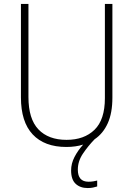

<svg xmlns="http://www.w3.org/2000/svg" viewBox="-20 -734 674 972"><path d="M374 125Q374 186 428 186Q441 186 453 184Q465 182 472 180V210Q463 213 451 215.5Q439 218 424 218Q386 218 363 196.5Q340 175 340 129Q340 94 357 61Q374 28 401 -2Q363 10 316 10Q205 10 145.5 -53.5Q86 -117 86 -241V-714H124V-243Q124 -132 174.5 -79Q225 -26 317 -26Q406 -26 458.5 -77Q511 -128 511 -237V-714H549V-240Q549 -162 525.5 -110Q502 -58 459 -29Q426 5 400 43.5Q374 82 374 125Z"/></svg>

Font: Noto Sans Lao Looped SemiCondensed ExtraLight
Style: Regular
Weight: 200
Width: 4
Designer: Mark Frömberg, Ben Mitchell
Foundry: The Fontpad Ltd
Version: Version 1.002; ttfautohint (v1.8.4.7-5d5b)